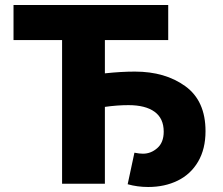

<svg xmlns="http://www.w3.org/2000/svg" viewBox="-20 -734 892 767"><path d="M490 2 517 -124Q537 -120 551 -120Q583 -120 608.5 -142.5Q634 -165 634 -208Q634 -261 597.5 -287.5Q561 -314 493 -314Q448 -314 399 -307V0H228V-574H34V-714H652V-574H399V-441Q464 -448 519 -448Q640 -448 720.5 -389.5Q801 -331 801 -210Q801 -139 771.5 -88.5Q742 -38 690 -12.5Q638 13 572 13Q529 13 490 2Z"/></svg>

Font: Nebula Sans Bold
Style: Regular
Weight: 700
Designer: Paul D. Hunt for Adobe (as Source Sans)
Foundry: Nebula Entertainment & Broadcasting LLC
Version: Version 1.010